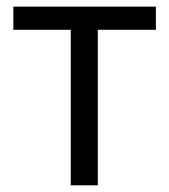

<svg xmlns="http://www.w3.org/2000/svg" viewBox="-20 -555 507 575"><path d="M446.8 -465.8H272.9V0H191.9V-465.8H20V-535.2H446.8Z"/></svg>

Font: OpenSans
Style: Regular
Weight: 400
Foundry: Ascender Corporation
Version: Version 1.10